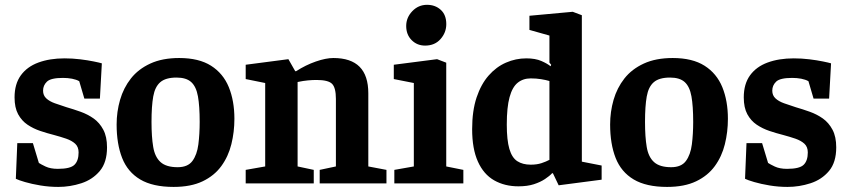

<svg xmlns="http://www.w3.org/2000/svg" viewBox="-20 -747 3460 782"><path d="M217.4 14.3Q180.6 14.3 144.8 8.4Q108.9 2.4 82 -5.5Q55.1 -13.4 44.5 -18.8L50.4 -164H114L138.3 -83.4Q146 -78.1 165.7 -68.7Q185.4 -59.3 215.7 -59.3Q266.6 -59.3 283.3 -75.9Q300.1 -92.4 300.1 -126.1Q300.1 -148.7 286.4 -161.5Q272.6 -174.2 249.6 -182.2Q226.5 -190.1 199.6 -197.3Q171.9 -204.3 143.9 -213.7Q115.9 -223.1 92.2 -239Q68.4 -255 53.8 -281.8Q39.3 -308.5 39.3 -350.3Q39.3 -404.9 64.8 -440.1Q90.4 -475.4 136.4 -492.3Q182.4 -509.3 243 -509.3Q275 -509.3 306.3 -505.5Q337.5 -501.7 361.7 -496.7Q385.8 -491.8 394.8 -489L386.9 -345.3H323.6L302.7 -416.3Q290.8 -423 273.4 -426.4Q255.9 -429.7 236.4 -429.7Q187 -429.7 171.2 -414.5Q155.4 -399.3 155.4 -377.7Q155.4 -358.4 168.5 -346.3Q181.5 -334.2 203.3 -326.4Q225.2 -318.5 251 -310.3Q278.8 -302.3 308 -291.9Q337.2 -281.5 361.4 -264.4Q385.6 -247.2 400.7 -218.7Q415.9 -190.3 415.9 -146.8Q415.9 -85.6 386.5 -50.6Q357 -15.5 311.2 -0.6Q265.4 14.3 217.4 14.3Z M687 14.3Q602.1 14.3 551 -16.1Q499.9 -46.5 477.4 -103.7Q455 -160.9 455 -240Q455 -291.6 469 -340.3Q483.1 -389 513.2 -427.4Q543.4 -465.7 592.3 -488.2Q641.2 -510.7 709.9 -510.7Q790.1 -510.7 839.6 -479.3Q889 -447.9 911.9 -392.1Q934.7 -336.2 934.7 -263Q934.7 -209.5 922.3 -159.6Q910 -109.7 881.4 -70.5Q852.8 -31.2 805.1 -8.5Q757.5 14.3 687 14.3ZM703.6 -66Q745 -66 763.7 -91.4Q782.5 -116.8 787.9 -159Q793.3 -201.3 793.3 -250.3Q793.3 -315 786.2 -354.6Q779.1 -394.2 758.9 -412.6Q738.6 -431.1 699 -431.1Q654.7 -431.1 632.9 -412.3Q611.1 -393.6 604.1 -354Q597.1 -314.4 597.1 -250.3Q597.1 -189.7 604 -148.7Q610.8 -107.7 633.8 -86.9Q656.9 -66 703.6 -66Z M980.7 0V-55.1L1060.1 -69.1V-408.9L980.7 -425V-483.3L1154.6 -506L1182.4 -457.1H1186.2Q1225 -482.1 1266.2 -496.4Q1307.4 -510.7 1337.7 -510.7Q1409.2 -510.7 1444.7 -474.9Q1480.1 -439.1 1480.1 -367V-69.1L1554 -55.1V0H1282.1V-55.1L1348.1 -69.1V-344Q1348.1 -389.6 1332.6 -405.4Q1317 -421.3 1269.2 -421.3Q1253 -421.3 1234.4 -419.6Q1215.8 -418 1192.1 -413V-69.1L1257.9 -55.1V0Z M1586.1 0V-55.1L1665.5 -69.1V-408.9L1583.9 -425V-483.3L1760.2 -506L1797.5 -491.7V-69.1L1867.2 -55.1V0ZM1711.4 -561.3Q1678.7 -561.3 1656.6 -583.6Q1634.4 -605.9 1634.4 -641.2Q1634.4 -675.4 1659.2 -701.4Q1684.1 -727.4 1719.3 -727.4Q1752.6 -727.4 1775.1 -707Q1797.7 -686.6 1797.7 -648.7Q1797.7 -614.3 1774.2 -587.8Q1750.8 -561.3 1711.4 -561.3Z M2091.7 11.9Q2035.5 11.9 1992.6 -12.5Q1949.7 -37 1926.4 -89Q1903 -140.9 1903 -220.9Q1903 -295.6 1921.1 -350Q1939.3 -404.3 1970.3 -439.5Q2001.3 -474.8 2041 -492Q2080.6 -509.3 2123.7 -509.3Q2160.4 -509.3 2184.9 -498.6Q2209.3 -487.9 2222.5 -477.1L2224.9 -483.1L2217.8 -492V-602.2L2136.3 -625.2V-682.8L2312.7 -699L2349.8 -685V-88.6L2430.4 -72.8V-15.2L2255.4 7.7L2232 -41.3L2228.8 -41.6Q2218.4 -30.2 2199.7 -17.8Q2181 -5.3 2154.5 3.3Q2127.9 11.9 2091.7 11.9ZM2141.7 -76.3Q2166.7 -76.3 2185.5 -82.5Q2204.3 -88.8 2217.8 -96V-417Q2203.2 -421.4 2183.8 -424.5Q2164.4 -427.7 2141.6 -427.7Q2110.4 -427.7 2088.5 -410Q2066.6 -392.3 2055.4 -351.2Q2044.1 -310.1 2044.1 -239.6Q2044.1 -176.4 2054.6 -140.6Q2065 -104.7 2086.9 -90.5Q2108.8 -76.3 2141.7 -76.3Z M2697 14.3Q2612.1 14.3 2561 -16.1Q2509.9 -46.5 2487.4 -103.7Q2465 -160.9 2465 -240Q2465 -291.6 2479 -340.3Q2493.1 -389 2523.2 -427.4Q2553.4 -465.7 2602.3 -488.2Q2651.2 -510.7 2719.9 -510.7Q2800.1 -510.7 2849.6 -479.3Q2899 -447.9 2921.9 -392.1Q2944.7 -336.2 2944.7 -263Q2944.7 -209.5 2932.3 -159.6Q2920 -109.7 2891.4 -70.5Q2862.8 -31.2 2815.1 -8.5Q2767.5 14.3 2697 14.3ZM2713.6 -66Q2755 -66 2773.7 -91.4Q2792.5 -116.8 2797.9 -159Q2803.3 -201.3 2803.3 -250.3Q2803.3 -315 2796.2 -354.6Q2789.1 -394.2 2768.9 -412.6Q2748.6 -431.1 2709 -431.1Q2664.7 -431.1 2642.9 -412.3Q2621.1 -393.6 2614.1 -354Q2607.1 -314.4 2607.1 -250.3Q2607.1 -189.7 2614 -148.7Q2620.8 -107.7 2643.8 -86.9Q2666.9 -66 2713.6 -66Z M3187.4 14.3Q3150.6 14.3 3114.8 8.4Q3078.9 2.4 3052 -5.5Q3025.1 -13.4 3014.5 -18.8L3020.4 -164H3084L3108.3 -83.4Q3116 -78.1 3135.7 -68.7Q3155.4 -59.3 3185.7 -59.3Q3236.6 -59.3 3253.3 -75.9Q3270.1 -92.4 3270.1 -126.1Q3270.1 -148.7 3256.4 -161.5Q3242.6 -174.2 3219.6 -182.2Q3196.5 -190.1 3169.6 -197.3Q3141.9 -204.3 3113.9 -213.7Q3085.9 -223.1 3062.2 -239Q3038.4 -255 3023.8 -281.8Q3009.3 -308.5 3009.3 -350.3Q3009.3 -404.9 3034.8 -440.1Q3060.4 -475.4 3106.4 -492.3Q3152.4 -509.3 3213 -509.3Q3245 -509.3 3276.3 -505.5Q3307.5 -501.7 3331.7 -496.7Q3355.8 -491.8 3364.8 -489L3356.9 -345.3H3293.6L3272.7 -416.3Q3260.8 -423 3243.4 -426.4Q3225.9 -429.7 3206.4 -429.7Q3157 -429.7 3141.2 -414.5Q3125.4 -399.3 3125.4 -377.7Q3125.4 -358.4 3138.5 -346.3Q3151.5 -334.2 3173.3 -326.4Q3195.2 -318.5 3221 -310.3Q3248.8 -302.3 3278 -291.9Q3307.2 -281.5 3331.4 -264.4Q3355.6 -247.2 3370.7 -218.7Q3385.9 -190.3 3385.9 -146.8Q3385.9 -85.6 3356.5 -50.6Q3327 -15.5 3281.2 -0.6Q3235.4 14.3 3187.4 14.3Z"/></svg>

Font: Faustina Light
Style: Regular
Weight: 300
Designer: Alfonso Garcia
Foundry: http://www.omnibus-type.com
Version: Version 1.200